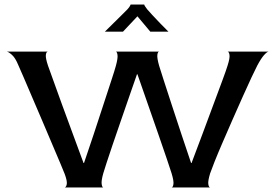

<svg xmlns="http://www.w3.org/2000/svg" viewBox="-20 -828 1216 848"><path d="M266 0Q273 -2 275 -15.5Q277 -29 266 -59Q262 -70 247.5 -104Q233 -138 212.5 -186.5Q192 -235 169 -289Q146 -343 124 -394Q102 -445 85.5 -484Q69 -523 61 -540Q48 -572 33 -585.5Q18 -599 10 -600H191Q184 -599 182.5 -585Q181 -571 192 -538Q198 -522 214.5 -475.5Q231 -429 254 -366Q277 -303 302 -235.5Q327 -168 349 -108H351Q371 -166 393 -232.5Q415 -299 435.5 -362Q456 -425 471.5 -472Q487 -519 492 -538Q501 -571 499 -585Q497 -599 492 -600H683Q677 -600 675 -586Q673 -572 683 -537Q688 -520 703 -474Q718 -428 738.5 -365Q759 -302 781.5 -234.5Q804 -167 824 -108H826Q849 -168 874 -235.5Q899 -303 922.5 -366Q946 -429 963 -475Q980 -521 985 -538Q996 -572 993.5 -586Q991 -600 985 -600H1166Q1159 -599 1146 -584.5Q1133 -570 1116 -538Q1108 -523 1091 -486.5Q1074 -450 1052 -401Q1030 -352 1007 -299.5Q984 -247 963 -198.5Q942 -150 927.5 -113.5Q913 -77 908 -62Q898 -29 900 -15Q902 -1 908 0H738Q744 -1 746 -15Q748 -29 738 -62Q733 -79 717 -125.5Q701 -172 679 -236Q657 -300 632.5 -369.5Q608 -439 587 -500H585Q568 -451 549 -396.5Q530 -342 511.5 -288Q493 -234 477 -187.5Q461 -141 450.5 -108Q440 -75 436 -62Q427 -30 429 -15.5Q431 -1 436 0ZM443 -688Q458 -703 477 -721.5Q496 -740 514 -758Q532 -776 543 -787Q551 -796 554 -801.5Q557 -807 557 -808H617Q617 -804 630 -787Q636 -780 652 -762.5Q668 -745 687.5 -725Q707 -705 724 -688H644L587 -756L523 -688Z"/></svg>

Font: Red Rose
Style: Regular
Weight: 400
Designer: Jaikishan Patel
Version: Version 2.000; ttfautohint (v1.8.3)